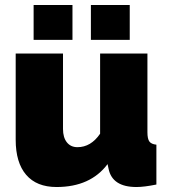

<svg xmlns="http://www.w3.org/2000/svg" viewBox="-20 -741 678 771"><path d="M115 -581V-721H271V-581ZM345 -581V-721H501V-581ZM43 -180V-526H233V-223Q233 -189 248.5 -169.5Q264 -150 291 -150Q345 -150 382 -204V-526H572V-210Q572 -183 580 -172.5Q588 -162 608 -160V0Q559 10 528 10Q431 10 416 -63L412 -82Q343 10 207 10Q127 10 85 -39Q43 -88 43 -180Z"/></svg>

Font: Raleway-v4020 Black
Style: Regular
Weight: 900
Designer: Matt McInerney, Pablo Impallari, Rodrigo Fuenzalida
Foundry: Matt McInerney, Pablo Impallari, Rodrigo Fuenzalida
Version: Version 4.020;PS 004.020;hotconv 1.0.88;makeotf.lib2.5.64775